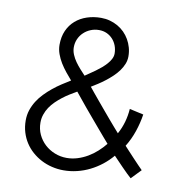

<svg xmlns="http://www.w3.org/2000/svg" viewBox="-72 -672 727 749"><g transform="rotate(10 291.5 -297.5)"><path d="M528.2 -45.3Q521.1 -52.4 510.6 -63.3Q500.1 -74.2 488.9 -86.2Q477.7 -98.2 467.2 -109.5Q456.6 -120.7 449.8 -128.3Q468.1 -157.7 479.7 -191.9Q491.3 -226.1 496.4 -260.3L441 -272.6Q439.2 -246.1 431.9 -220.2Q424.5 -194.2 411.6 -171Q404.5 -178.9 393.6 -191.5Q382.6 -204.1 369.8 -219.2Q357 -234.4 343.2 -250.7Q329.5 -267 316.8 -282.2Q304.1 -297.4 293.5 -310.3Q282.8 -323.2 276.2 -331.5Q288.3 -338.7 302.1 -347.7Q316 -356.6 329.6 -367.2Q343.2 -377.7 356 -389.7Q368.7 -401.7 378.6 -415.1Q388.4 -428.6 394.3 -443.2Q400.1 -457.9 400.1 -473.3Q400.1 -491.6 395.4 -508.2Q390.7 -524.8 382.4 -539.2Q374.1 -553.6 362.3 -565.5Q350.5 -577.3 335.9 -585.6Q321.4 -593.9 304.6 -598.5Q287.9 -603.1 269.5 -603.1Q239.6 -603.1 213.6 -594.4Q187.6 -585.7 168.5 -569Q149.3 -552.3 138.4 -527.9Q127.5 -503.4 127.5 -471.7Q127.5 -453.2 133.9 -435.6Q140.2 -418 150.2 -401.6Q160.3 -385.3 172.5 -370.2Q184.8 -355.1 196.2 -342Q179.7 -332.1 162.2 -320.6Q144.7 -309.2 128.4 -295.9Q112.1 -282.6 97.6 -267.6Q83 -252.6 72.2 -235.4Q61.5 -218.2 55.1 -199.1Q48.8 -180 48.8 -158.3Q48.8 -133.5 55.4 -111.6Q62 -89.7 73.9 -71.2Q85.9 -52.6 102.5 -38Q119.1 -23.4 138.9 -13.1Q158.7 -2.8 181.2 2.6Q203.7 8.1 227.3 8.1Q254.7 8.1 280.9 1.7Q307.1 -4.7 331.1 -16.6Q355 -28.5 376.5 -45.3Q397.9 -62.1 415.4 -82.9Q421.9 -76.2 431.9 -65.7Q442 -55.3 452.7 -44.1Q463.4 -33 473.8 -22.9Q484.1 -12.8 491.1 -6.8ZM379 -123.4Q365.7 -106.8 349.1 -91.8Q332.6 -76.8 313.6 -65.7Q294.6 -54.6 273.8 -48.1Q252.9 -41.6 231.1 -41.6Q206.3 -41.6 183.8 -50.6Q161.3 -59.5 144.2 -75.3Q127.1 -91.2 117 -112.7Q106.9 -134.3 106.9 -160Q106.9 -177.1 112.2 -192.3Q117.4 -207.5 126.3 -221Q135.3 -234.4 147.3 -246.2Q159.3 -257.9 172.6 -268.2Q185.9 -278.6 200.1 -287.3Q214.3 -296 227.5 -303.6Q235.4 -294.1 247.2 -279.5Q259 -265 273 -248Q287 -231.1 302.4 -213.1Q317.7 -195.2 331.8 -178.4Q345.9 -161.6 358.3 -147.3Q370.8 -132.9 379 -123.4ZM345.1 -474.8Q345.1 -464.2 339.8 -453.8Q334.5 -443.3 325.8 -433.4Q317 -423.5 306.3 -414.3Q295.5 -405.2 284.3 -397.1Q273.1 -389 262.7 -382.1Q252.3 -375.1 244.6 -369.7Q235.3 -379.8 224.6 -391.5Q213.9 -403.3 204.8 -416.2Q195.7 -429.1 189.8 -443.3Q184 -457.5 184 -471.7Q184 -489.5 190.8 -504.7Q197.6 -520 209.5 -531.1Q221.3 -542.3 236.9 -548.6Q252.4 -554.9 269.6 -554.9Q286.6 -554.9 300.5 -548.6Q314.3 -542.2 324.3 -531.2Q334.2 -520.3 339.7 -505.7Q345.1 -491.2 345.1 -474.8Z"/></g></svg>

Font: SaysetthaMai Thin
Style: Regular
Weight: 100
Designer: John M. Durdin
Foundry: Lao Script for Windows
Version: Version 1.101